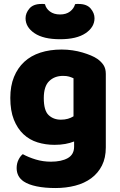

<svg xmlns="http://www.w3.org/2000/svg" viewBox="-20 -751 607 969"><path d="M354 -37Q334 -29 309.5 -24.5Q285 -20 255 -20Q210 -20 169.5 -32.5Q129 -45 98.5 -73.5Q68 -102 50 -147Q32 -192 32 -257Q32 -317 50.5 -362.5Q69 -408 102.5 -439Q136 -470 184 -485.5Q232 -501 291 -501Q319 -501 346 -497Q373 -493 396.5 -486Q420 -479 439 -471Q458 -463 471 -454Q491 -440 502.5 -422.5Q514 -405 514 -378V-7Q514 46 494.5 84.5Q475 123 440.5 148.5Q406 174 359.5 186Q313 198 260 198Q206 198 165 189.5Q124 181 100 165Q64 141 64 97Q64 74 73.5 55Q83 36 95 27Q124 43 160.5 54Q197 65 237 65Q290 65 322 47Q354 29 354 -11ZM351 -164V-356Q340 -361 328.5 -364.5Q317 -368 298 -368Q255 -368 228 -341.5Q201 -315 201 -256Q201 -193 225.5 -170Q250 -147 287 -147Q307 -147 322.5 -151.5Q338 -156 351 -164ZM359 -730Q364 -731 368 -731Q372 -731 377 -731Q418 -731 437.5 -708Q457 -685 457 -659Q457 -614 412 -583.5Q367 -553 283 -553Q199 -553 154 -583.5Q109 -614 109 -659Q109 -685 128.5 -708Q148 -731 189 -731Q194 -731 198 -731Q202 -731 207 -730Q212 -708 232 -693Q252 -678 283 -678Q314 -678 333.5 -693Q353 -708 359 -730Z"/></svg>

Font: Baloo 2 Latin ExtraBold
Style: Regular
Weight: 400
Designer: Sarang Kulkarni and Ek Type
Foundry: Ek Type
Version: Version 1.001